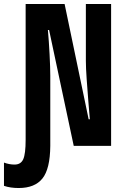

<svg xmlns="http://www.w3.org/2000/svg" viewBox="-94 -734 614 966"><path d="M0 212Q81 212 119.5 164Q158 116 159 0V-353Q159 -392 155.5 -460Q152 -528 147 -583H153L277 0H465V-714H338V-428Q338 -393 342 -336.5Q346 -280 350.5 -224Q355 -168 358 -134H352L231 -714H35V-31Q35 40 23 67Q11 94 -21 94Q-47 94 -74 84V201Q-42 212 0 212Z"/></svg>

Font: Noto Sans Mono UI Condensed
Style: Bold
Weight: 700
Width: 3
Designer: Monotype Design team
Foundry: Monotype Imaging Inc.
Version: 1.000